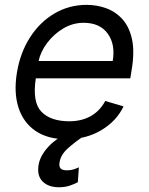

<svg xmlns="http://www.w3.org/2000/svg" viewBox="-20 -573 624 806"><path d="M258.5 11.4Q180 11.4 128.9 -23.6Q77.8 -58.6 57.5 -121.6Q37.3 -184.7 51.1 -268.5Q65 -352.3 106.2 -416.4Q147.4 -480.5 208.8 -516.5Q270.2 -552.6 343.8 -552.6Q386.4 -552.6 425.8 -538.4Q465.2 -524.1 494 -492.4Q522.7 -460.6 534.1 -408.4Q545.5 -356.2 532.7 -279.8L527 -244.3H130.3Q115.1 -144.2 153.8 -104Q192.5 -63.9 271.3 -63.9Q321.7 -63.9 360.3 -85.2Q398.8 -106.5 421.9 -149.1L498.6 -126.4Q469.1 -64.6 405.5 -26.6Q342 11.4 258.5 11.4ZM142 -316.8H453.1Q465.2 -386 432.4 -431.6Q399.5 -477.3 331 -477.3Q285.2 -477.3 245.2 -453.3Q205.3 -429.3 177.7 -392.4Q150.2 -355.5 142 -316.8ZM227.3 213.1Q183.6 213.1 159.1 189.1Q134.6 165.1 142 119.3Q148.4 79.9 184.8 41Q221.2 2.1 296.9 -29.8L329.5 0Q294.4 23.4 264.9 49.7Q235.4 76 230.1 108Q226.9 123.9 233.5 133Q240.1 142 261.4 142Q277.3 142 290 137.8Q302.6 133.5 311.1 129.3L306.8 191.8Q294 199.2 273.4 206.1Q252.8 213.1 227.3 213.1Z"/></svg>

Font: Inter UI
Style: Italic
Weight: 400
Italic angle: -9.39999°
Designer: Rasmus Andersson
Foundry: rsms
Version: 3.2;8d6f07862